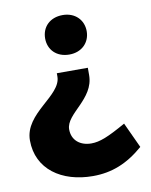

<svg xmlns="http://www.w3.org/2000/svg" viewBox="-79 -554 632 805"><g transform="rotate(-10 237.0 -151.5)"><path d="M252 192C333 192 400 165 468 106L418 -2C342 41 305 56 269 56C222 56 187 29 187 -18C187 -85 309 -125 309 -228V-259H177V-245C177 -163 17 -117 17 -1C17 122 119 192 252 192ZM243 -327C296 -327 331 -363 331 -411C331 -459 296 -495 243 -495C188 -495 154 -459 154 -411C154 -363 188 -327 243 -327Z"/></g></svg>

Font: Celebes ExtraBold
Style: Regular
Weight: 800
Designer: Anugrah Pasau
Foundry: Lafontype
Version: Version 1.000